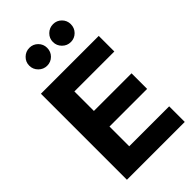

<svg xmlns="http://www.w3.org/2000/svg" viewBox="-293 -1085 1176 1176"><g transform="rotate(-45 294.5 -497.0)"><path d="M66 -745H567V-610H221V-441H547V-306H221V-135H567V0H66ZM137 -917Q137 -949 160 -971.5Q183 -994 215 -994Q247 -994 269.5 -971.5Q292 -949 292 -917Q292 -884 269.5 -861.5Q247 -839 215 -839Q183 -839 160 -862Q137 -885 137 -917ZM420 -994Q452 -994 474.5 -971.5Q497 -949 497 -917Q497 -884 474.5 -861.5Q452 -839 420 -839Q388 -839 365 -862Q342 -885 342 -917Q342 -949 365 -971.5Q388 -994 420 -994Z"/></g></svg>

Font: Evergrow Sans 
Style: ExtraBold
Weight: 800
Foundry: 10Web
Version: Version 1.000